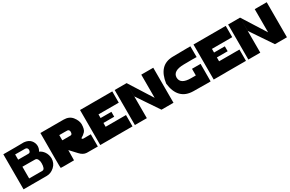

<svg xmlns="http://www.w3.org/2000/svg" viewBox="168 -2179 5433 3601"><g transform="rotate(-30 2884.5 -379.0)"><path d="M39.1 -758.8Q103.5 -758.8 297.9 -758.8Q297.9 -569.3 297.9 0Q233.4 0 39.1 0Q39.1 -190.4 39.1 -758.8ZM297.9 -758.8Q344.7 -759.8 485.4 -760.7Q581.1 -751 627.9 -696.3Q674.8 -641.6 675.8 -570.3Q673.8 -537.1 666 -512.7Q658.2 -489.3 643.6 -466.8Q702.1 -441.4 741.2 -383.8Q780.3 -326.2 785.2 -244.1Q784.2 -137.7 709 -69.3Q632.8 0 542 0Q460.9 0 297.9 0Q297.9 -189.5 297.9 -758.8ZM451.2 -532.2Q475.6 -532.2 487.3 -547.9Q498 -564.5 499 -591.8Q499 -612.3 484.4 -628.9Q468.8 -645.5 442.4 -644.5Q442.4 -644.5 362.3 -644.5Q283.2 -645.5 229.5 -645.5Q229.5 -607.4 229.5 -532.2Q285.2 -532.2 451.2 -532.2ZM516.6 -124Q548.8 -124 563.5 -160.2Q578.1 -195.3 578.1 -256.8Q579.1 -302.7 559.6 -339.8Q540 -377 505.9 -376Q505.9 -376 403.3 -377Q300.8 -377 232.4 -377.9Q232.4 -293 232.4 -124Q303.7 -124 516.6 -124Z M843.8 1Q839.8 -1 839.8 -193.4Q839.8 -234.4 839.8 -284.2Q840.8 -567.4 840.8 -756.8Q1005.9 -756.8 1335.9 -756.8Q1337.9 -756.8 1340.8 -756.8Q1463.9 -756.8 1527.3 -675.8Q1591.8 -593.8 1593.8 -512.7Q1591.8 -402.3 1553.7 -361.3Q1515.6 -319.3 1460 -289.1Q1459 -287.1 1459 -284.2Q1459 -281.2 1459 -281.2Q1460 -279.3 1460.9 -277.3Q1461.9 -276.4 1464.8 -273.4Q1465.8 -271.5 1466.8 -270.5Q1468.8 -268.6 1468.8 -268.6Q1470.7 -267.6 1474.6 -265.6Q1476.6 -265.6 1483.4 -263.7Q1524.4 -263.7 1647.5 -263.7Q1647.5 -197.3 1647.5 1Q1587.9 1 1409.2 0Q1331.1 -2.9 1263.7 -78.1Q1196.3 -153.3 1133.8 -217.8Q1132.8 -144.5 1130.9 2Q1058.6 2 953.1 2.9Q925.8 2.9 905.3 2.9Q846.7 2.9 843.8 1ZM1306.6 -432.6Q1326.2 -432.6 1335.9 -449.2Q1344.7 -464.8 1344.7 -492.2Q1345.7 -512.7 1333 -529.3Q1320.3 -545.9 1299.8 -544.9Q1299.8 -544.9 1235.4 -545.9Q1170.9 -545.9 1127.9 -545.9Q1127.9 -507.8 1127.9 -432.6Q1172.9 -432.6 1306.6 -432.6Z M1700.2 -758.8Q1764.6 -758.8 1959 -758.8Q1959 -569.3 1959 0Q1894.5 0 1700.2 0Q1700.2 -190.4 1700.2 -758.8ZM2399.4 -1Q2290 -1 1959 -1Q1959 -61.5 1959 -246.1Q2069.3 -246.1 2399.4 -246.1Q2399.4 -184.6 2399.4 -1ZM2398.4 -514.6Q2288.1 -514.6 1958 -514.6Q1958 -575.2 1958 -758.8Q2068.4 -758.8 2398.4 -758.8Q2398.4 -698.2 2398.4 -514.6ZM2192.4 -329.1Q2133.8 -329.1 1958 -329.1Q1958 -355.5 1958 -435.5Q2016.6 -435.5 2192.4 -435.5Q2192.4 -409.2 2192.4 -329.1Z M2450.2 -758.8Q2514.6 -758.8 2709 -758.8Q2709 -568.4 2709 0Q2644.5 0 2450.2 0Q2450.2 -189.5 2450.2 -758.8ZM3026.4 -758.8Q3091.8 -758.8 3286.1 -758.8Q3286.1 -569.3 3286.1 0Q3220.7 0 3026.4 0Q3026.4 -189.5 3026.4 -758.8ZM3026.4 -256.8Q2947.3 -381.8 2709 -758.8Q2709 -686.5 2710 -469.7Q2710 -469.7 2828.1 -293.9Q2947.3 -117.2 3026.4 0Q3026.4 -85.9 3026.4 -256.8Z M4090.8 -234.4Q4090.8 -175.8 4089.8 1Q4074.2 2 4022.5 2Q3929.7 2 3718.8 -1Q3390.6 -4.9 3346.7 -378.9Q3398.4 -749 3701.2 -754.9Q3911.1 -758.8 4017.6 -758.8Q4063.5 -758.8 4089.8 -758.8Q4089.8 -680.7 4090.8 -525.4Q4050.8 -528.3 3813.5 -525.4Q3575.2 -523.4 3572.3 -379.9Q3574.2 -233.4 3803.7 -234.4Q4033.2 -234.4 4090.8 -234.4ZM3905.3 -377.9Q3952.1 -377.9 4090.8 -377.9Q4090.8 -341.8 4090.8 -234.4Q4044.9 -234.4 3905.3 -234.4Q3905.3 -270.5 3905.3 -377.9Z M4157.2 -758.8Q4221.7 -758.8 4416 -758.8Q4416 -569.3 4416 0Q4351.6 0 4157.2 0Q4157.2 -190.4 4157.2 -758.8ZM4856.4 -1Q4747.1 -1 4416 -1Q4416 -61.5 4416 -246.1Q4526.4 -246.1 4856.4 -246.1Q4856.4 -184.6 4856.4 -1ZM4855.5 -514.6Q4745.1 -514.6 4415 -514.6Q4415 -575.2 4415 -758.8Q4525.4 -758.8 4855.5 -758.8Q4855.5 -698.2 4855.5 -514.6ZM4649.4 -329.1Q4590.8 -329.1 4415 -329.1Q4415 -355.5 4415 -435.5Q4473.6 -435.5 4649.4 -435.5Q4649.4 -409.2 4649.4 -329.1Z M4907.2 -758.8Q4971.7 -758.8 5166 -758.8Q5166 -568.4 5166 0Q5101.6 0 4907.2 0Q4907.2 -189.5 4907.2 -758.8ZM5483.4 -758.8Q5548.8 -758.8 5743.2 -758.8Q5743.2 -569.3 5743.2 0Q5677.7 0 5483.4 0Q5483.4 -189.5 5483.4 -758.8ZM5483.4 -256.8Q5404.3 -381.8 5166 -758.8Q5166 -686.5 5167 -469.7Q5167 -469.7 5285.2 -293.9Q5404.3 -117.2 5483.4 0Q5483.4 -85.9 5483.4 -256.8Z"/></g></svg>

Font: Star Wars
Style: Regular
Weight: 400
Version: Version 1.0